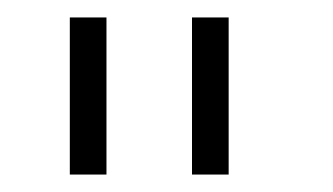

<svg xmlns="http://www.w3.org/2000/svg" viewBox="-20 -740 382 220"><path d="M102 -540V-720H60V-540ZM242 -540V-720H200V-540Z"/></svg>

Font: Vela Sans ExtLt
Style: Regular
Weight: 200
Designer: Principal design: Mikhail Sharanda - project Manrope.
Design modification: Ravid Balaliev
Foundry: Mikhail Sharanda
Version: Version 1.001